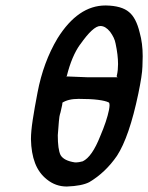

<svg xmlns="http://www.w3.org/2000/svg" viewBox="-20 -674 541 701"><path d="M367 -654Q424 -653 451 -630Q477 -609 490 -555Q501 -516 501 -469Q501 -462 500 -430.5Q499 -399 485 -332Q452 -174 407 -105Q365 -44 306 -9Q279 5 224 7Q183 7 151 -19Q122 -42 108 -78.5Q94 -115 93 -166Q93 -194 99.5 -236.5Q106 -279 117 -336Q138 -447 190 -534Q265 -654 365 -654Q366 -654 367 -654ZM272 -511Q242 -469 224 -397L222 -395L297 -392H410Q406 -393 406 -397Q406 -398 407 -400Q411 -418 411 -440Q411 -473 402 -515Q400 -526 395 -536.5Q390 -547 382 -558Q365 -579 347 -579Q347 -579 346 -579Q320 -579 273 -512ZM201 -108Q213 -87 254 -81H255Q257 -81 259 -81Q263 -81 268.5 -82Q274 -83 282 -85Q299 -93 315 -116Q331 -139 346 -177Q370 -233 378 -273Q380 -284 380 -290Q380 -298 377 -300Q365 -306 338 -309.5Q311 -313 267 -313Q228 -313 206 -298L208 -299Q208 -296 207 -291Q205 -282 201 -264Q196 -249 195 -231Q194 -213 192 -193L191 -180Q191 -129 201 -108Z"/></svg>

Font: New Athena Unicode
Style: Bold Italic
Weight: 700
Designer: J. Rusten 1997; rev. by R. Hancock 2001, 2002, rev. by D. Mastronarde 2002-2021
Foundry: Society for Classical Studies (formerly American Philological Association)
Version: Version 5.008